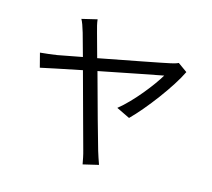

<svg xmlns="http://www.w3.org/2000/svg" viewBox="-116 -934 1232 1117"><g transform="rotate(15 500.0 -375.0)"><path d="M338 -794 246 -772C255 -756 263 -734 274 -697C280 -676 294 -625 312 -560C238 -546 181 -535 164 -532C128 -527 99 -523 64 -520L86 -435C118 -442 217 -463 332 -486C380 -312 439 -90 454 -38C462 -11 468 22 472 44L565 22C557 -1 545 -35 539 -56C522 -112 464 -323 415 -503C587 -537 767 -573 797 -578C760 -515 664 -391 582 -326L663 -287C745 -368 869 -532 916 -631L860 -671C848 -665 830 -660 815 -657C776 -648 566 -608 394 -575C379 -631 365 -681 355 -717C346 -748 340 -773 338 -794Z"/></g></svg>

Font: Microsoft YaHei
Style: Regular
Weight: 400
Designer: Ryoko NISHIZUKA 西塚涼子 (kana, bopomofo & ideographs); Paul D. Hunt (Latin, Greek & Cyrillic); Sandoll Communications 산돌커뮤니
Foundry: Adobe
Version: Version 2.001;hotconv 1.0.111;makeotfexe 2.5.65597